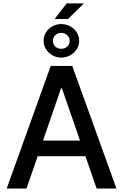

<svg xmlns="http://www.w3.org/2000/svg" viewBox="-20 -1087 709 1107"><path d="M18.6 0 272.5 -707H396.5L651.4 0H537.1L472.7 -186.5H197.3L132.8 0ZM441.4 -276.4 336.9 -578.1H332L228 -276.4ZM364.3 -1067.4H463.9L372.1 -977.5H294.9ZM231.4 -851.6Q231.4 -877.9 245.1 -900.1Q258.8 -922.4 282.2 -935.3Q305.7 -948.2 333 -948.2Q360.8 -948.2 384.8 -935.3Q408.7 -922.4 422.6 -900.1Q436.5 -877.9 436.5 -851.6Q436.5 -825.7 422.6 -803.5Q408.7 -781.2 384.8 -768.1Q360.8 -754.9 333 -754.9Q305.7 -754.9 282.2 -768.1Q258.8 -781.2 245.1 -803.5Q231.4 -825.7 231.4 -851.6ZM381.8 -851.6Q381.8 -870.6 367.9 -884Q354 -897.5 333 -897.5Q312.5 -897.5 298.8 -884Q285.2 -870.6 285.2 -851.6Q285.2 -832 298.8 -818.8Q312.5 -805.7 333 -805.7Q354 -805.7 367.9 -818.8Q381.8 -832 381.8 -851.6Z"/></svg>

Font: Pretendard Medium
Style: Regular
Weight: 500
Designer: Base glyphs from Inter by Rasmus Andersson; Hangeul glyphs from Noto Sans CJK(Source Han Sans) by Jang Soo-young and Kan
Foundry: Kil Hyung-jin
Version: Version 1.309